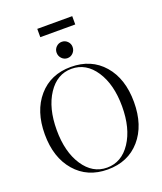

<svg xmlns="http://www.w3.org/2000/svg" viewBox="-167 -1032 974 1151"><g transform="rotate(-20 320.5 -456.5)"><path d="M210 -872V-925H433V-872ZM270 -751Q270 -772 285 -787Q300 -802 321 -802Q342 -802 357 -787Q372 -772 372 -751Q372 -729 357 -713.5Q342 -698 321 -698Q300 -698 285 -713.5Q270 -729 270 -751ZM320 12Q191 12 113.5 -77.5Q36 -167 36 -315Q36 -463 113.5 -552.5Q191 -642 320 -642Q450 -642 527.5 -553Q605 -464 605 -315Q605 -166 527.5 -77Q450 12 320 12ZM320 0Q413 0 471 -87.5Q529 -175 529 -315Q529 -455 471 -542.5Q413 -630 320 -630Q228 -630 170 -542.5Q112 -455 112 -315Q112 -175 170 -87.5Q228 0 320 0Z"/></g></svg>

Font: Arapey Regular-Display
Style: Regular
Weight: 400
Designer: Eduardo Rodriguez Tunni
Foundry: Eduardo Rodriguez Tunni
Version: Version 4.000